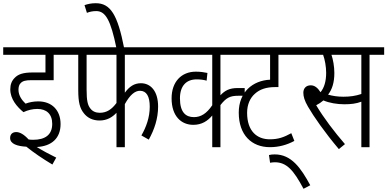

<svg xmlns="http://www.w3.org/2000/svg" viewBox="-20 -916 2411 1195"><path d="M212 -238C269 -238 305 -207 305 -145C305 -77 261 -46 187 -46C178 -46 168 -46 158 -48C129 -80 103 -94 81 -94C57 -94 43 -80 43 -57C43 -20 88 -6 144 -3C191 35 246 72 306 108L330 65C287 44 244 21 209 -1C302 -6 357 -56 357 -144C357 -230 303 -285 218 -285C190 -285 163 -280 139 -271C118 -291 95 -320 95 -357C95 -375 99 -389 108 -398C121 -412 138 -417 176 -417H314V-575H410V-622H0V-575H263V-465H185C121 -465 92 -453 71 -431C53 -413 44 -390 44 -360C44 -299 86 -251 126 -218C154 -231 183 -238 212 -238Z M757 -575H1017V-622H397V-575H467V-356C467 -279 477 -242 502 -211C523 -184 555 -166 600 -166C646 -166 680 -187 705 -214V0H757V-268C789 -326 820 -351 851 -351C892 -351 912 -316 912 -252C912 -185 890 -125 860 -73L906 -47C941 -110 964 -178 964 -253C964 -350 917 -398 857 -398C815 -398 785 -377 757 -339ZM519 -575H705V-275C676 -236 645 -214 601 -214C576 -214 556 -223 543 -240C526 -261 519 -288 519 -359Z M705 -615H753C712 -826 667 -896 576 -896C548 -896 526 -891 506 -884L521 -836C538 -843 557 -847 579 -847C637 -847 669 -791 705 -615Z M1485 -575V-622H1005V-575H1301V-261C1266 -209 1230 -187 1187 -187C1136 -187 1100 -217 1100 -304C1100 -381 1139 -422 1204 -422C1227 -422 1249 -419 1266 -414L1271 -462C1253 -466 1227 -470 1199 -470C1109 -470 1048 -407 1048 -304C1048 -192 1109 -139 1183 -139C1236 -139 1272 -163 1301 -197V0H1352V-262C1388 -308 1412 -320 1463 -320H1503V-368H1459C1409 -368 1380 -353 1352 -323V-575Z M1842 -575V-622H1424V-575H1661V-420C1553 -415 1466 -343 1466 -215C1466 -75 1547 0 1660 0C1715 0 1766 -14 1812 -39L1793 -87C1747 -62 1713 -49 1659 -49C1580 -49 1518 -99 1518 -214C1518 -266 1537 -307 1567 -333C1597 -360 1637 -374 1693 -374H1713V-575Z M1654 49 1661 97C1671 95 1681 94 1691 94C1763 94 1807 142 1869 259L1911 237C1853 130 1794 45 1690 45C1677 45 1664 46 1654 49Z M2280 -575H2371V-622H1829V-575H1991C2002 -545 2010 -502 2010 -463C2010 -410 1998 -370 1975 -342C1957 -370 1938 -385 1914 -385C1884 -385 1868 -365 1868 -339C1868 -315 1875 -290 1897 -252C1933 -190 2001 -92 2089 12L2127 -19C2062 -94 1994 -183 1948 -261C1964 -269 1979 -279 1993 -291C2029 -275 2079 -267 2123 -267C2165 -267 2197 -271 2229 -283V0H2280ZM2117 -314C2081 -314 2049 -319 2022 -327C2047 -359 2061 -402 2061 -462C2061 -502 2053 -546 2043 -575H2229V-331C2193 -319 2159 -314 2117 -314Z"/></svg>

Font: Noto Sans Devanagari Condensed Light
Style: Regular
Weight: 300
Width: 3
Designer: Jelle Bosma - Monotype Design Team
Foundry: Monotype Imaging Inc.
Version: Version 2.004